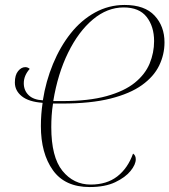

<svg xmlns="http://www.w3.org/2000/svg" viewBox="-20 -748 684 775"><path d="M483 -728Q564 -728 604 -685Q644 -642 644 -577Q644 -528 622.5 -483.5Q601 -439 553 -404.5Q505 -370 425.5 -350Q346 -330 229 -330H194Q190 -305 188.5 -281.5Q187 -258 187 -235Q187 -114 232 -58.5Q277 -3 346 -3Q411 -3 453.5 -36Q496 -69 517 -128Q528 -121 528 -105Q528 -84 507 -58Q486 -32 445 -12.5Q404 7 342 7Q242 7 193.5 -61Q145 -129 145 -239Q145 -286 152 -333Q96 -337 68 -359.5Q40 -382 40 -415Q40 -445 53 -461Q66 -477 82 -477Q92 -477 100 -470Q76 -443 76 -412Q76 -383 95.5 -364Q115 -345 153 -343Q165 -420 194 -490Q223 -560 265.5 -613.5Q308 -667 363.5 -697.5Q419 -728 483 -728ZM479 -718Q413 -718 355 -669.5Q297 -621 255 -535.5Q213 -450 195 -340H231Q338 -340 410 -360Q482 -380 524 -414Q566 -448 584 -491.5Q602 -535 602 -582Q602 -641 572 -679.5Q542 -718 479 -718Z"/></svg>

Font: Noto Serif Display Condensed ExtraLight
Style: Italic
Weight: 200
Width: 3
Italic angle: -12°
Designer: Monotype Design Team
Foundry: Monotype Imaging Inc.
Version: Version 2.009